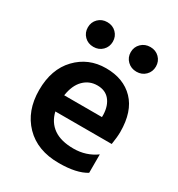

<svg xmlns="http://www.w3.org/2000/svg" viewBox="-171 -822 870 938"><g transform="rotate(30 264.5 -352.5)"><path d="M161.5 -710Q192 -710 212 -690Q232 -670 232 -640.5Q232 -611 212 -591Q192 -571 161.5 -571Q131 -571 111 -591Q91 -611 91 -640.5Q91 -670 111 -690Q131 -710 161.5 -710ZM404.5 -710Q435 -710 455 -690Q475 -670 475 -640.5Q475 -611 455 -591Q435 -571 404.5 -571Q374 -571 353.5 -591Q333 -611 333 -640.5Q333 -670 353.5 -690Q374 -710 404.5 -710ZM157 -295H370V-310Q368 -359 343.5 -388.5Q319 -418 274 -418Q229 -418 197.5 -386.5Q166 -355 157 -295ZM299 5Q178 5 108 -67Q38 -139 38 -256.5Q38 -374 104 -443Q170 -512 269 -512Q368 -512 426 -452Q484 -392 484 -277Q484 -249 477 -205H159Q172 -150 213.5 -121Q255 -92 326 -92Q397 -92 452 -132V-28Q399 5 299 5Z"/></g></svg>

Font: Hind Jalandhar SemiBold
Style: Regular
Weight: 600
Designer: Namrata Goyal
Foundry: Indian Type Foundry
Version: Version 0.702;PS 1.0;hotconv 1.0.81;makeotf.lib2.5.63406